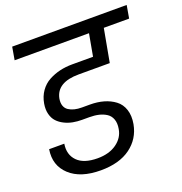

<svg xmlns="http://www.w3.org/2000/svg" viewBox="-134 -857 936 988"><g transform="rotate(-20 333.5 -363.0)"><path d="M27.8 -669.9 40 -740.2H667L654.8 -669.9H516.1L482.9 -488.8H313Q192.9 -488.8 176.8 -405.8Q172.9 -383.3 178.7 -366.7Q184.6 -350.1 198.5 -341.1Q212.4 -332 230.2 -327.6Q248 -323.2 270 -323.2H314Q354.5 -323.2 388.7 -313.5Q422.9 -303.7 449.2 -283.9Q475.6 -264.2 486.8 -230.2Q498 -196.3 490.2 -151.9Q476.1 -75.7 414.8 -30.8Q353.5 14.2 252 14.2Q141.1 14.2 82.8 -39.8Q24.4 -93.8 38.1 -179.2H121.1Q111.8 -121.6 147 -85.7Q182.1 -49.8 257.8 -49.8Q320.8 -49.8 361.8 -79.1Q402.8 -108.4 410.2 -154.8Q415.5 -184.6 407.7 -206.5Q399.9 -228.5 381.6 -240.5Q363.3 -252.4 340.3 -257.8Q317.4 -263.2 289.1 -263.2H249Q223.6 -263.2 200 -267.6Q176.3 -272 154.3 -283Q132.3 -293.9 117.2 -310.1Q102.1 -326.2 95.5 -351.6Q88.9 -377 94.2 -408.2Q100.6 -445.8 120.6 -474.1Q140.6 -502.4 169.7 -518.1Q198.7 -533.7 231 -541.3Q263.2 -548.8 298.8 -548.8H413.1L435.1 -669.9Z"/></g></svg>

Font: SVN-Poppins
Style: Italic
Weight: 400
Italic angle: -10°
Designer: Ninad Kale (Devanagari), Jonny Pinhorn (Latin)
Foundry: Indian Type Foundry
Version: Version 3.002 2017